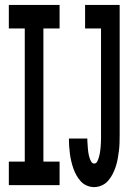

<svg xmlns="http://www.w3.org/2000/svg" viewBox="-20 -755 540 783"><path d="M16 0V-96H81V-639H16V-735H223V-639H157V-96H223V0ZM364 8Q349 8 334.5 2Q320 -4 309.5 -15.5Q299 -27 291.5 -40.5Q284 -54 279 -68.5Q274 -83 270.5 -98Q267 -113 265 -128.5Q263 -144 262 -159.5Q261 -175 261 -190H336Q336 -183 336.5 -176Q337 -169 337.5 -162Q338 -155 338.5 -148Q339 -141 340 -134.5Q341 -128 342.5 -121Q344 -114 346.5 -107.5Q349 -101 353 -94.5Q357 -88 364 -88Q372 -88 376 -95.5Q380 -103 382.5 -111Q385 -119 386.5 -126.5Q388 -134 389 -142Q390 -150 390.5 -157.5Q391 -165 391.5 -173Q392 -181 392 -189Q392 -197 392 -205V-639H327V-735H468V-205Q468 -189 467.5 -172.5Q467 -156 465 -139.5Q463 -123 460 -107Q457 -91 452 -75.5Q447 -60 439.5 -45.5Q432 -31 421.5 -18.5Q411 -6 395.5 1Q380 8 364 8Z"/></svg>

Font: Iosevka Curly
Style: Bold
Weight: 700
Monospace: yes
Designer: Belleve Invis
Foundry: Belleve Invis
Version: Version 22.1.2; ttfautohint (v1.8.4)